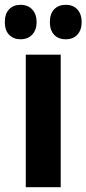

<svg xmlns="http://www.w3.org/2000/svg" viewBox="-53 -777 359 797"><path d="M199 0H54V-550H199ZM-33 -685Q-33 -720 -15 -738.5Q3 -757 32 -757Q63 -757 81 -737.5Q99 -718 99 -685Q99 -653 81 -633.5Q63 -614 32 -614Q3 -614 -15 -632.5Q-33 -651 -33 -685ZM154 -685Q154 -720 172 -738.5Q190 -757 220 -757Q251 -757 268.5 -737.5Q286 -718 286 -685Q286 -653 268.5 -633.5Q251 -614 220 -614Q189 -614 171.5 -633Q154 -652 154 -685Z"/></svg>

Font: Noto Sans Lao ExtraCondensed ExtraBold
Style: Regular
Weight: 800
Width: 2
Designer: Monotype Design Team
Foundry: Monotype Imaging Inc.
Version: Version 2.003; ttfautohint (v1.8.4.7-5d5b)